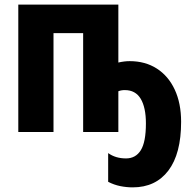

<svg xmlns="http://www.w3.org/2000/svg" viewBox="-20 -570 832 829"><path d="M491 -300Q504 -303 516 -304.5Q528 -306 540 -306Q607 -306 657 -274Q707 -242 734.5 -183Q762 -124 762 -44Q762 94 707 166.5Q652 239 553 239Q526 239 499 233.5Q472 228 447 215V91Q479 114 524 114Q566 114 588 78.5Q610 43 610 -37Q610 -106 587.5 -143.5Q565 -181 519 -181Q503 -181 491 -176V0H339V-427H211V0H59V-550H491Z"/></svg>

Font: Noto Sans Condensed ExtraBold
Style: Regular
Weight: 800
Width: 3
Designer: Monotype Design Team
Foundry: Monotype Imaging Inc.
Version: Version 2.013; ttfautohint (v1.8.4.7-5d5b)